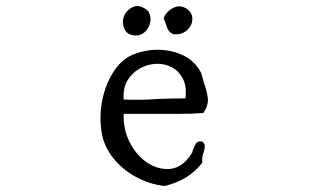

<svg xmlns="http://www.w3.org/2000/svg" viewBox="-20 -640 1040 644"><path d="M662 -261Q625 -258 578 -258Q531 -258 484 -258Q460 -258 437.5 -258Q415 -258 395 -258Q393 -208 413.5 -166Q434 -124 467.5 -99Q501 -74 539 -73Q562 -72 583 -84Q604 -96 622 -124Q624 -126 625 -129.5Q626 -133 627 -137Q631 -148 637 -158Q643 -168 659 -165Q668 -157 667 -148Q666 -139 663 -129Q660 -121 658.5 -112.5Q657 -104 659 -95Q615 -36 532 -16Q481 -22 436 -46.5Q391 -71 360 -109.5Q329 -148 321 -195Q312 -251 323.5 -306Q335 -361 363 -402.5Q391 -444 429 -458Q470 -474 514 -473Q558 -472 596 -453.5Q634 -435 655 -395Q657 -385 660 -376.5Q663 -368 665 -359Q674 -335 677 -311.5Q680 -288 662 -261ZM602 -310Q607 -351 593 -377Q579 -403 555 -415Q531 -427 504 -426Q476 -425 449.5 -410.5Q423 -396 407.5 -370Q392 -344 395 -306Q428 -305 455.5 -305.5Q483 -306 509 -308Q531 -309 553.5 -309.5Q576 -310 602 -310ZM477 -603Q488 -584 484 -565.5Q480 -547 467.5 -534.5Q455 -522 439 -521Q409 -520 398.5 -541Q388 -562 395 -583Q403 -606 426 -616.5Q449 -627 477 -603ZM622 -559Q616 -544 600.5 -533.5Q585 -523 562 -525Q546 -531 540.5 -547.5Q535 -564 529 -580Q539 -603 562 -614Q585 -625 607 -610Q621 -600 624 -586.5Q627 -573 622 -559Z"/></svg>

Font: Yuji Mai
Style: Regular
Weight: 400
Designer: Kataoka Yuji
Foundry: Kinuta Font Factory
Version: Version 3.002